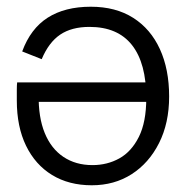

<svg xmlns="http://www.w3.org/2000/svg" viewBox="-20 -539 558 571"><path d="M253 12Q185 12 135 -18.5Q85 -49 57.5 -105.5Q30 -162 30 -240Q30 -257 30 -271.5Q30 -286 31 -294H434L433 -236H67L95 -257Q94 -190 113 -143.5Q132 -97 168.5 -72.5Q205 -48 255 -48Q299 -48 335 -68Q371 -88 393 -132Q415 -176 415 -247Q415 -351 372.5 -405Q330 -459 246 -459Q193 -459 159 -436Q125 -413 104 -363L46 -386Q71 -454 122 -486.5Q173 -519 250 -519Q324 -519 376 -486Q428 -453 455.5 -393Q483 -333 483 -252Q483 -173 453 -113.5Q423 -54 371.5 -21Q320 12 253 12Z"/></svg>

Font: TikTok Sans Light
Style: Regular
Weight: 300
Version: Version 4.000